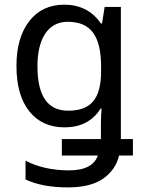

<svg xmlns="http://www.w3.org/2000/svg" viewBox="-20 -566 619 826"><path d="M256.8 -545.9C192.4 -545.9 142.1 -522 105.5 -474.6C68.8 -426.8 50.8 -362.8 50.8 -282.2C50.8 -198.7 68.8 -134.3 105.5 -87.9C142.1 -41.5 192.9 -18.1 257.8 -18.1C326.2 -18.1 378.4 -44.4 413.1 -99.1H417C415.5 -84 414.1 -55.2 414.1 -33.2V32.2H246.1V103H400.9C386.7 144 346.7 167 276.9 167C205.1 167 139.2 151.9 89.8 125V206.1C139.2 229 198.2 240.2 272 240.2C337.4 240.2 388.2 227.5 424.3 202.1C460 176.8 482.9 143.6 492.2 103H551.8V32.2H500V-536.1H430.2L418.9 -464.8H414.1C377 -519.5 322.8 -545.9 256.8 -545.9ZM271 -472.2C370.1 -472.2 415 -413.1 415 -276.9V-261.2C415 -139.6 370.6 -89.8 272.9 -89.8C185.1 -89.8 141.1 -153.3 141.1 -280.8C141.1 -402.3 188.5 -472.2 271 -472.2Z"/></svg>

Font: Avrile Sans
Style: Regular
Weight: 400
Designer: Monotype Design Team, Google (font), Stefan Peev (BGR Cyrillic), Cristiano Sobral (main changes)
Foundry: The Avrile Sans Project Authors
Version: Version 3.110